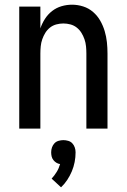

<svg xmlns="http://www.w3.org/2000/svg" viewBox="-20 -548 540 818"><path d="M62 0V-520H152V-427Q159 -448 171.5 -467.5Q184 -487 202 -501Q220 -515 242 -521.5Q264 -528 287 -528Q311 -528 334.5 -520.5Q358 -513 376.5 -497Q395 -481 407 -460Q419 -439 426 -415.5Q433 -392 435.5 -368Q438 -344 438 -320V0H348V-320Q348 -335 346.5 -350.5Q345 -366 340 -380.5Q335 -395 327 -408Q319 -421 307 -430.5Q295 -440 280 -444Q265 -448 250 -448Q235 -448 220 -444Q205 -440 193 -430.5Q181 -421 173 -408Q165 -395 160 -380.5Q155 -366 153.5 -350.5Q152 -335 152 -320V0ZM240 250 200 213Q212 200 221.5 184.5Q231 169 236 151Q228 150 220.5 145.5Q213 141 207.5 134Q202 127 200 118.5Q198 110 198 101Q198 90 201.5 80Q205 70 212 62.5Q219 55 229.5 52Q240 49 250 49Q260 49 270.5 52Q281 55 288 62.5Q295 70 298.5 80Q302 90 302 101Q302 122 298 142.5Q294 163 286 182Q278 201 266.5 218.5Q255 236 240 250Z"/></svg>

Font: Iosevka Term Curly Medium
Style: Regular
Weight: 500
Designer: Belleve Invis
Foundry: Belleve Invis
Version: Version 32.3.0